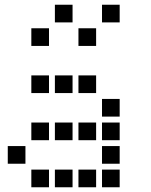

<svg xmlns="http://www.w3.org/2000/svg" viewBox="-20 -808 640 815"><path d="M214 -788Q213 -788 213 -788Q213 -788 213 -787V-714Q213 -713 213 -713Q213 -713 214 -713H287Q288 -713 288 -713Q288 -713 288 -714V-787Q288 -788 288 -788Q288 -788 287 -788ZM414 -788Q413 -788 413 -788Q413 -788 413 -787V-714Q413 -713 413 -713Q413 -713 414 -713H487Q488 -713 488 -713Q488 -713 488 -714V-787Q488 -788 488 -788Q488 -788 487 -788ZM114 -688Q113 -688 113 -688Q113 -688 113 -687V-614Q113 -613 113 -613Q113 -613 114 -613H187Q188 -613 188 -613Q188 -613 188 -614V-687Q188 -688 188 -688Q188 -688 187 -688ZM314 -688Q313 -688 313 -688Q313 -688 313 -687V-614Q313 -613 313 -613Q313 -613 314 -613H387Q388 -613 388 -613Q388 -613 388 -614V-687Q388 -688 388 -688Q388 -688 387 -688ZM114 -488Q113 -488 113 -488Q113 -488 113 -487V-414Q113 -413 113 -413Q113 -413 114 -413H187Q188 -413 188 -413Q188 -413 188 -414V-487Q188 -488 188 -488Q188 -488 187 -488ZM214 -488Q213 -488 213 -488Q213 -488 213 -487V-414Q213 -413 213 -413Q213 -413 214 -413H287Q288 -413 288 -413Q288 -413 288 -414V-487Q288 -488 288 -488Q288 -488 287 -488ZM314 -488Q313 -488 313 -488Q313 -488 313 -487V-414Q313 -413 313 -413Q313 -413 314 -413H387Q388 -413 388 -413Q388 -413 388 -414V-487Q388 -488 388 -488Q388 -488 387 -488ZM414 -388Q413 -388 413 -388Q413 -388 413 -387V-314Q413 -313 413 -313Q413 -313 414 -313H487Q488 -313 488 -313Q488 -313 488 -314V-387Q488 -388 488 -388Q488 -388 487 -388ZM114 -288Q113 -288 113 -288Q113 -288 113 -287V-214Q113 -213 113 -213Q113 -213 114 -213H187Q188 -213 188 -213Q188 -213 188 -214V-287Q188 -288 188 -288Q188 -288 187 -288ZM214 -288Q213 -288 213 -288Q213 -288 213 -287V-214Q213 -213 213 -213Q213 -213 214 -213H287Q288 -213 288 -213Q288 -213 288 -214V-287Q288 -288 288 -288Q288 -288 287 -288ZM314 -288Q313 -288 313 -288Q313 -288 313 -287V-214Q313 -213 313 -213Q313 -213 314 -213H387Q388 -213 388 -213Q388 -213 388 -214V-287Q388 -288 388 -288Q388 -288 387 -288ZM414 -288Q413 -288 413 -288Q413 -288 413 -287V-214Q413 -213 413 -213Q413 -213 414 -213H487Q488 -213 488 -213Q488 -213 488 -214V-287Q488 -288 488 -288Q488 -288 487 -288ZM14 -188Q13 -188 13 -188Q13 -188 13 -187V-114Q13 -113 13 -113Q13 -113 14 -113H87Q88 -113 88 -113Q88 -113 88 -114V-187Q88 -188 88 -188Q88 -188 87 -188ZM414 -188Q413 -188 413 -188Q413 -188 413 -187V-114Q413 -113 413 -113Q413 -113 414 -113H487Q488 -113 488 -113Q488 -113 488 -114V-187Q488 -188 488 -188Q488 -188 487 -188ZM114 -88Q113 -88 113 -88Q113 -88 113 -87V-14Q113 -13 113 -13Q113 -13 114 -13H187Q188 -13 188 -13Q188 -13 188 -14V-87Q188 -88 188 -88Q188 -88 187 -88ZM214 -88Q213 -88 213 -88Q213 -88 213 -87V-14Q213 -13 213 -13Q213 -13 214 -13H287Q288 -13 288 -13Q288 -13 288 -14V-87Q288 -88 288 -88Q288 -88 287 -88ZM314 -88Q313 -88 313 -88Q313 -88 313 -87V-14Q313 -13 313 -13Q313 -13 314 -13H387Q388 -13 388 -13Q388 -13 388 -14V-87Q388 -88 388 -88Q388 -88 387 -88ZM414 -88Q413 -88 413 -88Q413 -88 413 -87V-14Q413 -13 413 -13Q413 -13 414 -13H487Q488 -13 488 -13Q488 -13 488 -14V-87Q488 -88 488 -88Q488 -88 487 -88Z"/></svg>

Font: Doto
Style: Bold
Weight: 700
Monospace: yes
Version: Version 1.000